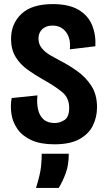

<svg xmlns="http://www.w3.org/2000/svg" viewBox="-20 -691 524 938"><path d="M246 14Q177 14 133 -6.5Q89 -27 65.5 -60.5Q42 -94 36 -133.5Q30 -173 37 -212L163 -225Q159 -189 165.5 -158Q172 -127 192 -108.5Q212 -90 247 -90Q273 -90 295.5 -105Q318 -120 318 -164Q318 -212 285 -240Q252 -268 193 -301Q152 -324 115.5 -350Q79 -376 56.5 -412.5Q34 -449 34 -501Q34 -575 84.5 -623Q135 -671 238 -671Q316 -671 363 -643.5Q410 -616 429.5 -569Q449 -522 446 -465L321 -450Q327 -500 303.5 -533Q280 -566 236 -566Q205 -566 186.5 -548.5Q168 -531 168 -503Q168 -476 183.5 -456.5Q199 -437 223.5 -422.5Q248 -408 273 -395Q316 -373 357.5 -343.5Q399 -314 426.5 -271.5Q454 -229 454 -167Q454 -119 434 -78Q414 -37 368.5 -11.5Q323 14 246 14ZM156 227Q177 159 180.5 122.5Q184 86 184 60H316Q316 114 301.5 154Q287 194 267 227Z"/></svg>

Font: Bricolage Grotesque 12pt Condensed Bricolage Grotesque 10pt Condensed Regular
Style: Bold
Weight: 700
Width: 3
Designer: Mathieu Triay
Foundry: Atelier Triay
Version: Version 1.001; ttfautohint (v1.8.4.7-5d5b);gftools[0.9.33.de